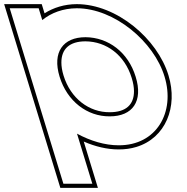

<svg xmlns="http://www.w3.org/2000/svg" viewBox="-200 -653 903 929"><path d="M4.5 -555.9C48.1 -591.2 105.3 -612.6 171.1 -613C353.9 -613 545.6 -451 596.3 -282C648.6 -111 558.1 51 373.8 50C307.5 50 237.4 28.8 172.6 -6.3L225.3 166L246.7 236H106.7L85.3 166L-51.7 -282L-131.5 -543L-152.9 -613H-12.9ZM88.3 -282C124.7 -163 222 -89 331 -90C441.4 -90 493.7 -163 456.3 -282C420.2 -400 324.6 -472 213.9 -473C104.6 -473 52.2 -400 88.3 -282ZM15.5 -588.5 1.9 -633H-179.9L91.9 256H273.7L205.2 31.9C260.1 55.9 317.8 70 373.7 70C404.5 70.2 433.3 66 459.5 58.1C601.6 15 661.8 -136.1 615.4 -287.8C562.3 -464.9 364.7 -633 171 -633C111.8 -632.7 58.8 -616.2 15.5 -588.5ZM107.4 -287.8C100.3 -311.1 97 -332 97 -350.2C96.8 -415.8 135.9 -453 213.8 -453C315.2 -452.1 403.4 -386.7 437.2 -276.1C444.7 -252 448.2 -230.7 448.3 -212.1C448.6 -146.9 409.8 -110 330.9 -110C231.5 -109.1 141.5 -176.2 107.4 -287.8Z"/></svg>

Font: Nordica Plus
Style: NordicaClassicRgExtOpOblOl
Weight: 500
Version: Version 1.01